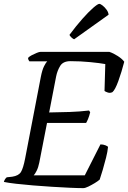

<svg xmlns="http://www.w3.org/2000/svg" viewBox="-29 -972 662 992"><path d="M401 0Q373 0 330.5 -2Q288 -4 239 -7Q190 -10 142 -14Q94 -18 54.5 -22.5Q15 -27 -9 -32Q-5 -47 6 -56L34 -59Q67 -64 79 -83Q91 -102 101 -154L182 -575Q189 -611 199 -630.5Q209 -650 215 -655H123Q121 -657 118.5 -662Q116 -667 116 -673Q122 -680 135.5 -687Q149 -694 161.5 -699Q174 -704 180 -704H536Q557 -697 579.5 -682.5Q602 -668 613 -653Q599 -599 582.5 -553.5Q566 -508 552 -496Q540 -490 528 -494Q516 -498 511 -502L515 -641Q488 -646 437.5 -651Q387 -656 335 -656Q297 -656 282 -631.5Q267 -607 261 -577L225 -391Q283 -392 331.5 -393.5Q380 -395 431 -401L437 -392Q432 -372 426 -357.5Q420 -343 416 -337H214L174 -132Q169 -107 160.5 -90Q152 -73 145 -66H409L490 -226Q504 -226 516.5 -221Q529 -216 529 -212Q527 -189 519 -157.5Q511 -126 502 -95Q493 -64 486 -44Q477 -36 460.5 -26Q444 -16 427.5 -8Q411 0 401 0ZM354 -769Q348 -771 339.5 -779Q331 -787 330 -792Q365 -839 397 -875Q429 -911 452.5 -931.5Q476 -952 484 -952Q490 -952 501 -943.5Q512 -935 521.5 -922Q531 -909 532 -896Z"/></svg>

Font: Texturina 72pt 72pt Regular
Style: Italic
Weight: 400
Italic angle: -11°
Designer: Guillermo Torres Carreño
Foundry: Omnibus-Type
Version: Version 1.002; ttfautohint (v1.8.3)